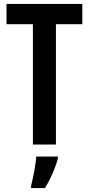

<svg xmlns="http://www.w3.org/2000/svg" viewBox="-20 -734 451 975"><path d="M264 0V-611H398V-714H13V-611H147V0ZM274 71V61H164C162 101 147 174 138 209V221H208C235 179 260 122 274 71Z"/></svg>

Font: Noto Sans Georgian ExtraCondensed SemiBold
Style: Regular
Weight: 600
Width: 2
Designer: Monotype Design Team, Akaki Razmadze
Foundry: Google LLC
Version: Version 2.005